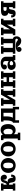

<svg xmlns="http://www.w3.org/2000/svg" viewBox="2644 -3144 696 6025"><g transform="rotate(-90 2992.5 -132.0)"><path d="M24.4 -449.2H246.6V-371.1H210V-273.4H219.7Q250.7 -273.4 274.4 -361.3Q280.5 -384 290.4 -401.2Q300.3 -418.5 315.6 -431.8Q330.8 -445.1 353.4 -452Q376 -459 405.3 -459Q458.5 -459 490.5 -426.4Q522.5 -393.8 522.5 -341.8Q522.5 -309.3 499.6 -286.5Q476.8 -263.7 444.3 -263.7Q411.9 -263.7 389 -286.5Q366.2 -309.3 366.2 -341.8Q366.2 -356.7 371.6 -370.6Q368.9 -371.1 366.2 -371.1Q362.3 -371.1 359.1 -368Q356 -365 350 -350.2Q344 -335.4 336.9 -307.9Q325.2 -262 290.5 -241.7H300.3Q318.8 -241.7 334 -238.8Q349.1 -235.8 360.4 -230.8Q371.6 -225.8 380.5 -217.5Q389.4 -209.2 395.4 -200.4Q401.4 -191.7 406.4 -178.8Q411.4 -166 414.6 -154.4Q417.7 -142.8 420.9 -127Q428.5 -90.3 432.5 -79.3Q436.5 -68.4 442.4 -68.4Q446.3 -68.4 448.2 -69.9Q450.2 -71.5 452.3 -78.4Q454.3 -85.2 456.1 -97.9Q457.8 -110.6 460 -134L528.3 -127Q525.9 -101.6 521.6 -82.5Q517.3 -63.5 508.8 -45.3Q500.2 -27.1 487.5 -15.6Q474.9 -4.2 455.1 2.8Q435.3 9.8 409.4 9.8Q382.3 9.8 364.1 7.4Q345.9 5.1 331.7 -3.3Q317.4 -11.7 309.3 -20.8Q301.3 -29.8 293.9 -50.7Q286.6 -71.5 282.5 -90.8Q278.3 -110.1 272 -146.5Q267.1 -173.8 256.3 -184.6Q245.6 -195.3 229.5 -195.3H210V-78.1H246.6V0H24.4V-78.1H73.2V-371.1H24.4Z M721.6 -440.7Q764.4 -457.5 812.5 -457.5Q860.6 -457.5 903.4 -440.7Q946.3 -423.8 978 -393.7Q1009.8 -363.5 1028.2 -319.3Q1046.6 -275.1 1046.6 -223.1Q1046.6 -171.1 1028.2 -127Q1009.8 -82.8 978 -52.6Q946.3 -22.5 903.4 -5.6Q860.6 11.2 812.5 11.2Q764.4 11.2 721.6 -5.6Q678.7 -22.5 647.1 -52.6Q615.5 -82.8 597 -127Q578.6 -171.1 578.6 -223.1Q578.6 -275.1 597 -319.3Q615.5 -363.5 647.1 -393.7Q678.7 -423.8 721.6 -440.7ZM812.5 -379.4Q795.4 -379.4 782 -374.5Q768.6 -369.6 757.3 -358.4Q746.1 -347.2 738.9 -329.3Q731.7 -311.5 727.7 -284.9Q723.6 -258.3 723.6 -223.1Q723.6 -188 727.7 -161.4Q731.7 -134.8 738.9 -116.9Q746.1 -99.1 757.3 -87.9Q768.6 -76.7 782 -71.8Q795.4 -66.9 812.5 -66.9Q834 -66.9 849.9 -75.1Q865.7 -83.3 877.6 -101.3Q889.4 -119.4 895.4 -149.9Q901.4 -180.4 901.4 -223.1Q901.4 -265.9 895.4 -296.4Q889.4 -326.9 877.6 -345Q865.7 -363 849.9 -371.2Q834 -379.4 812.5 -379.4Z M1238.4 -440.7Q1281.2 -457.5 1329.3 -457.5Q1377.4 -457.5 1420.3 -440.7Q1463.1 -423.8 1494.9 -393.7Q1526.6 -363.5 1545 -319.3Q1563.5 -275.1 1563.5 -223.1Q1563.5 -171.1 1545 -127Q1526.6 -82.8 1494.9 -52.6Q1463.1 -22.5 1420.3 -5.6Q1377.4 11.2 1329.3 11.2Q1281.2 11.2 1238.4 -5.6Q1195.6 -22.5 1163.9 -52.6Q1132.3 -82.8 1113.9 -127Q1095.5 -171.1 1095.5 -223.1Q1095.5 -275.1 1113.9 -319.3Q1132.3 -363.5 1163.9 -393.7Q1195.6 -423.8 1238.4 -440.7ZM1329.3 -379.4Q1312.3 -379.4 1298.8 -374.5Q1285.4 -369.6 1274.2 -358.4Q1262.9 -347.2 1255.7 -329.3Q1248.5 -311.5 1244.5 -284.9Q1240.5 -258.3 1240.5 -223.1Q1240.5 -188 1244.5 -161.4Q1248.5 -134.8 1255.7 -116.9Q1262.9 -99.1 1274.2 -87.9Q1285.4 -76.7 1298.8 -71.8Q1312.3 -66.9 1329.3 -66.9Q1350.8 -66.9 1366.7 -75.1Q1382.6 -83.3 1394.4 -101.3Q1406.2 -119.4 1412.2 -149.9Q1418.2 -180.4 1418.2 -223.1Q1418.2 -265.9 1412.2 -296.4Q1406.2 -326.9 1394.4 -345Q1382.6 -363 1366.7 -371.2Q1350.8 -379.4 1329.3 -379.4Z M1935.3 -460.4Q1992.4 -460.4 2032.2 -431.2Q2072 -401.9 2091.4 -349.4Q2110.8 -296.9 2110.8 -224.4Q2110.8 -171.4 2097 -127.4Q2083.3 -83.5 2058.5 -53.3Q2033.7 -23.2 1998.7 -6.7Q1963.6 9.8 1921.9 9.8Q1900.9 9.8 1882.3 6Q1863.8 2.2 1850.7 -3.4Q1837.6 -9 1825.9 -17.3Q1814.2 -25.6 1807 -33Q1799.8 -40.3 1793 -49.3V78.1H1841.8V156.2H1607.4V78.1H1656.2V-371.1H1607.4V-449.2H1752.4L1782 -392.3Q1791.5 -405.8 1803.7 -416.7Q1852.1 -460.4 1935.3 -460.4ZM1793 -132.1Q1820.8 -80.8 1868.7 -80.8Q1917 -80.8 1940.6 -118.7Q1964.1 -156.5 1964.1 -226.1Q1964.1 -258.8 1956.4 -286.5Q1948.7 -314.2 1935.9 -332.5Q1923.1 -350.8 1906.5 -361Q1889.9 -371.1 1871.8 -371.1Q1847.4 -371.1 1828.5 -357.5Q1809.6 -344 1793 -317.4Z M2189 -371.1V-449.2H2601.6V-78.1H2650.4V117.2H2572.3V0H2230.5V117.2H2152.3V-78.1H2176.8Q2204.3 -117.9 2215 -166.9Q2225.6 -215.8 2225.6 -283.2V-371.1ZM2310.8 -78.1H2464.8V-371.1H2352.5V-283.2Q2352.5 -146.7 2310.8 -78.1Z M2970.2 0V-78.1H3019V-264.9L2866.2 0H2687V-78.1H2735.8V-371.1H2687V-449.2H2921.4V-371.1H2872.6V-167.5L3035.2 -449.2H3204.6V-371.1H3155.8V-78.1H3204.6V0Z M3531.7 0V-78.1H3580.6V-195.3H3434.1V-78.1H3482.9V0H3248.5V-78.1H3297.4V-371.1H3248.5V-449.2H3482.9V-371.1H3434.1V-273.4H3580.6V-371.1H3531.7V-449.2H3766.1V-371.1H3717.3V-78.1H3766.1V0Z M4225.1 -294.2V-78.1H4273.9V0H4121.8L4100.1 -50.8Q4075.2 -15.1 4042.4 -2Q4009.5 11.2 3950.7 11.2Q3920.2 11.2 3893.9 0.6Q3867.7 -10 3849.2 -28.3Q3830.8 -46.6 3820.4 -72.3Q3810.1 -97.9 3810.1 -127.2Q3810.1 -177.7 3849.6 -211.1Q3889.2 -244.4 3950.7 -244.4Q4000.2 -244.4 4032.7 -235Q4065.2 -225.6 4088.4 -205.1V-308.6Q4088.4 -330.6 4082.4 -345.3Q4076.4 -360.1 4064.5 -368Q4052.5 -376 4037.6 -379.2Q4022.7 -382.3 4002 -382.3Q3985.4 -382.3 3971.9 -375.2Q3979.5 -359.4 3979.5 -341.8Q3979.5 -309.3 3956.7 -286.5Q3933.8 -263.7 3901.4 -263.7Q3868.9 -263.7 3846.1 -286.5Q3823.2 -309.3 3823.2 -341.8Q3823.2 -358.4 3829.7 -373Q3836.2 -387.7 3847.7 -398.7Q3857.4 -408.9 3867.9 -417.1Q3878.4 -425.3 3894.4 -433.5Q3910.4 -441.7 3929.2 -447Q3948 -452.4 3974.2 -455.7Q4000.5 -459 4031.7 -459Q4072.3 -459 4107.9 -447Q4143.6 -435.1 4169.4 -413.8Q4195.3 -392.6 4210.2 -361.6Q4225.1 -330.6 4225.1 -294.2ZM4088.4 -108.4V-142.1Q4073.2 -156.5 4054.3 -166.4Q4035.4 -176.3 4019.3 -176.3Q3984.6 -176.3 3970.5 -164.7Q3956.3 -153.1 3956.3 -127.2Q3956.3 -96.2 3968.5 -81.5Q3980.7 -66.9 4013.9 -66.9Q4032.7 -66.9 4053.1 -79Q4073.5 -91.1 4088.4 -108.4Z M4601.1 -371.1V-449.2H4835.4V-371.1H4786.6V-77.1Q4806.4 -74.2 4821.7 -63.4Q4836.9 -52.5 4846.2 -36Q4855.5 -19.5 4860.1 0.5Q4864.7 20.5 4864.7 43.5Q4864.7 73 4853.8 99.5Q4842.8 126 4824.3 144.8Q4805.9 163.6 4780.8 174.6Q4755.6 185.5 4728 185.5Q4676.8 185.5 4642.7 169.4Q4608.6 153.3 4574.2 114.7Q4560.1 98.9 4553.8 92.2Q4547.6 85.4 4539.1 77.3Q4530.5 69.1 4525.3 66.3Q4520 63.5 4515.1 63.5Q4512.7 63.5 4510.7 63.7Q4531.7 86.2 4531.7 117.2Q4531.7 149.7 4508.9 172.5Q4486.1 195.3 4453.6 195.3Q4421.1 195.3 4398.3 172.5Q4375.5 149.7 4375.5 117.2Q4375.5 102.5 4379.8 89Q4384 75.4 4395.9 61.5Q4407.7 47.6 4426 37.6Q4444.3 27.6 4475 21.1Q4505.6 14.6 4544.9 14.6Q4612.8 14.6 4650.3 23.9Q4687.7 33.2 4719.2 58.3Q4720.7 59.6 4725.8 63.6Q4731 67.6 4732.2 68.6Q4733.4 69.6 4737.4 72.5Q4741.5 75.4 4743.3 76.2Q4745.1 76.9 4748.3 78.4Q4751.5 79.8 4754.4 80.2Q4757.3 80.6 4760.5 80.6Q4773.9 80.6 4782.7 68.7Q4791.5 56.9 4791.5 41.5Q4791.5 24.2 4778 12.1Q4764.4 0 4747.6 0H4317.9V-78.1H4366.7V-371.1H4317.9V-449.2H4552.2V-371.1H4503.4V-78.1H4649.9V-371.1Z M5182.1 0V-78.1H5231V-264.9L5078.1 0H4898.9V-78.1H4947.8V-371.1H4898.9V-449.2H5133.3V-371.1H5084.5V-167.5L5247.1 -449.2H5416.5V-371.1H5367.7V-78.1H5416.5V0Z M5965.8 -449.2V-371.1H5917V-78.1H5965.8V0H5743.7V-78.1H5780.3V-195.3H5752.2Q5736.1 -195.3 5725.3 -184.6Q5714.6 -173.8 5709.7 -146.5Q5703.4 -110.1 5699.2 -90.8Q5695.1 -71.5 5687.7 -50.7Q5680.4 -29.8 5672.4 -20.8Q5664.3 -11.7 5650 -3.3Q5635.7 5.1 5617.6 7.4Q5599.4 9.8 5572.3 9.8Q5546.4 9.8 5526.6 2.8Q5506.8 -4.2 5494.1 -15.6Q5481.4 -27.1 5472.9 -45.3Q5464.4 -63.5 5460.1 -82.5Q5455.8 -101.6 5453.4 -127L5521.7 -134Q5523.9 -110.6 5525.6 -97.9Q5527.3 -85.2 5529.4 -78.4Q5531.5 -71.5 5533.4 -69.9Q5535.4 -68.4 5539.3 -68.4Q5545.2 -68.4 5549.2 -79.3Q5553.2 -90.3 5560.8 -127Q5567.6 -159.9 5576.4 -181.6Q5585.2 -203.4 5601.1 -217.3Q5554.2 -230 5530.5 -257.7Q5506.8 -285.4 5506.8 -332Q5506.8 -360.8 5515 -381.7Q5523.2 -402.6 5537.5 -415.5Q5551.8 -428.5 5574.6 -436Q5597.4 -443.6 5622.8 -446.4Q5648.2 -449.2 5682.6 -449.2ZM5780.3 -371.1H5721.7Q5703.9 -371.1 5692 -367.7Q5680.2 -364.3 5674 -357.4Q5667.7 -350.6 5665.4 -342.4Q5663.1 -334.2 5663.1 -322.3Q5663.1 -310.3 5665.4 -302.1Q5667.7 -293.9 5674 -287.1Q5680.2 -280.3 5692 -276.9Q5703.9 -273.4 5721.7 -273.4H5780.3Z"/></g></svg>

Font: Orelega One
Style: Regular
Weight: 400
Version: Version 1.1 ; ttfautohint (v1.8.3)